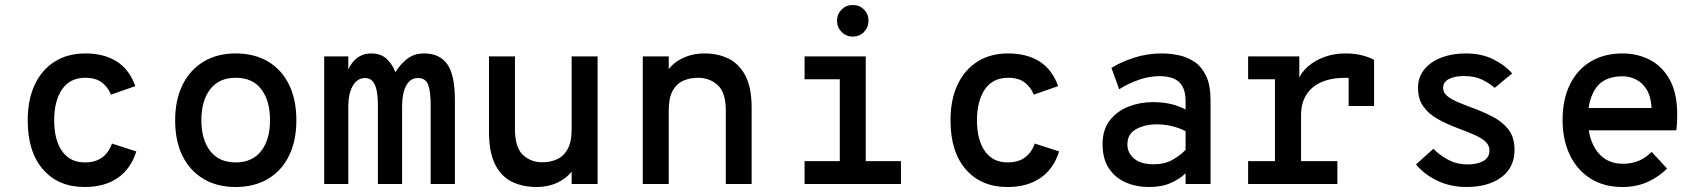

<svg xmlns="http://www.w3.org/2000/svg" viewBox="-20 -737 6816 769"><path d="M318.5 12Q214 12 152.5 -58.2Q91 -128.5 91 -255Q91 -338.5 119.5 -398.5Q148 -458.5 199.8 -490.8Q251.5 -523 322 -523Q396.5 -523 447.5 -490.8Q498.5 -458.5 522 -392L424.5 -358Q413 -387.5 388.2 -406.5Q363.5 -425.5 322 -425.5Q260 -425.5 228.5 -379Q197 -332.5 197 -255Q197 -176.5 228.8 -131.5Q260.5 -86.5 320 -86.5Q362 -86.5 389 -106.2Q416 -126 428.5 -162L526 -130.5Q504.5 -61.5 452 -24.8Q399.5 12 318.5 12Z M924 12Q850 12 795.5 -20.2Q741 -52.5 711.2 -112.2Q681.5 -172 681.5 -255Q681.5 -337 711.2 -397.2Q741 -457.5 795.5 -490.2Q850 -523 924 -523Q998.5 -523 1053.2 -490.8Q1108 -458.5 1137.5 -398.2Q1167 -338 1167 -255.5Q1167 -173 1137.5 -113Q1108 -53 1053.2 -20.5Q998.5 12 924 12ZM924 -86.5Q990.5 -86.5 1026 -132.2Q1061.5 -178 1061.5 -255.5Q1061.5 -333 1026.8 -379.2Q992 -425.5 924 -425.5Q857.5 -425.5 822 -379.8Q786.5 -334 786.5 -255Q786.5 -178 822 -132.2Q857.5 -86.5 924 -86.5Z M1278.5 0V-511H1375V-395.5L1359 -405Q1368.5 -460.5 1396.2 -491.8Q1424 -523 1467 -523Q1507.5 -523 1531 -499Q1554.5 -475 1563.5 -447.5Q1581 -477 1609.2 -500Q1637.5 -523 1679 -523Q1740 -523 1771 -480.5Q1802 -438 1802 -335.5V0H1705V-312.5Q1705 -370 1695 -397.2Q1685 -424.5 1653.5 -424.5Q1632.5 -424.5 1618.5 -410.2Q1604.5 -396 1597.5 -370.2Q1590.5 -344.5 1590.5 -310V0H1493.5V-318Q1493.5 -349.5 1488.8 -373.5Q1484 -397.5 1473 -411Q1462 -424.5 1442 -424.5Q1421 -424.5 1406 -410.2Q1391 -396 1383 -370.2Q1375 -344.5 1375 -310V0Z M2129.5 12Q2073 12 2030 -9.2Q1987 -30.5 1962.8 -79Q1938.5 -127.5 1938.5 -208.5V-511H2042.5V-220.5Q2042.5 -146.5 2074.2 -116.8Q2106 -87 2152 -87Q2183.5 -87 2210.2 -98.8Q2237 -110.5 2253.2 -139.2Q2269.5 -168 2269.5 -218.5V-511H2373.5V0H2269.5V-49.5Q2246.5 -21 2210.5 -4.5Q2174.5 12 2129.5 12Z M2554.5 0V-511H2658.5V-398.5L2644 -427Q2648 -451.5 2669.8 -473.2Q2691.5 -495 2725.5 -509Q2759.5 -523 2801.5 -523Q2856 -523 2898.8 -501.8Q2941.5 -480.5 2966 -432.8Q2990.5 -385 2990.5 -305V0H2887V-294Q2887 -367 2854.5 -396.2Q2822 -425.5 2776 -425.5Q2743.5 -425.5 2716.8 -413.8Q2690 -402 2674.2 -373.8Q2658.5 -345.5 2658.5 -296V0Z M3343.5 -5V-511H3447.5V-5ZM3202.5 0V-91.5H3588.5V0ZM3202.5 -419.5V-511H3408.5V-419.5ZM3395 -590.5Q3369 -590.5 3350.8 -609Q3332.5 -627.5 3332.5 -654Q3332.5 -680.5 3350.8 -698.8Q3369 -717 3395 -717Q3422.5 -717 3440.5 -698.8Q3458.5 -680.5 3458.5 -654Q3458.5 -627.5 3440.5 -609Q3422.5 -590.5 3395 -590.5Z M4014.5 12Q3910 12 3848.5 -58.2Q3787 -128.5 3787 -255Q3787 -338.5 3815.5 -398.5Q3844 -458.5 3895.8 -490.8Q3947.5 -523 4018 -523Q4092.5 -523 4143.5 -490.8Q4194.5 -458.5 4218 -392L4120.5 -358Q4109 -387.5 4084.2 -406.5Q4059.5 -425.5 4018 -425.5Q3956 -425.5 3924.5 -379Q3893 -332.5 3893 -255Q3893 -176.5 3924.8 -131.5Q3956.5 -86.5 4016 -86.5Q4058 -86.5 4085 -106.2Q4112 -126 4124.5 -162L4222 -130.5Q4200.5 -61.5 4148 -24.8Q4095.5 12 4014.5 12Z M4583 12Q4529.5 12 4487.2 -7Q4445 -26 4420.5 -64Q4396 -102 4396 -159Q4396 -218 4425.2 -255.2Q4454.5 -292.5 4500.5 -310.2Q4546.5 -328 4597 -328Q4635.5 -328 4667 -321Q4698.5 -314 4728.5 -298.5V-332Q4728.5 -370 4715.5 -392Q4702.5 -414 4679 -423Q4655.5 -432 4624.5 -432Q4582.5 -432 4540 -417Q4497.5 -402 4462.5 -379.5L4431.5 -465Q4467 -487.5 4520.2 -505.2Q4573.5 -523 4634 -523Q4666 -523 4700.2 -516Q4734.5 -509 4763.8 -489.5Q4793 -470 4810.8 -432.8Q4828.5 -395.5 4828.5 -335V0H4728.5V-42.5Q4705 -20.5 4669.2 -4.2Q4633.5 12 4583 12ZM4600.5 -79Q4644.5 -79 4676.2 -97Q4708 -115 4728.5 -137V-211.5Q4706.5 -223.5 4676 -231.2Q4645.5 -239 4612.5 -239Q4566 -239 4530.8 -220Q4495.5 -201 4495.5 -159Q4495.5 -123.5 4523 -101.2Q4550.5 -79 4600.5 -79Z M4979 0V-91.5H5086.5V-419.5H4979V-511H5184V-397.5L5178 -412.5Q5189.5 -445 5217.8 -470Q5246 -495 5285 -509Q5324 -523 5368.5 -523Q5407 -523 5436 -515.2Q5465 -507.5 5483.5 -497V-312.5H5381.5V-466.5L5422.5 -420Q5408.5 -423 5395.2 -424.2Q5382 -425.5 5371 -425.5Q5312 -425.5 5272 -407.8Q5232 -390 5211.5 -356.5Q5191 -323 5191 -276.5V-91.5H5336.5V0Z M5853 12Q5790 12 5737 -13.2Q5684 -38.5 5651.5 -78.5L5721 -141Q5742.5 -118.5 5777.8 -98.5Q5813 -78.5 5859 -78.5Q5896 -78.5 5920.8 -92Q5945.5 -105.5 5945.5 -134.5Q5945.5 -155 5930 -169.5Q5914.5 -184 5886.8 -196.2Q5859 -208.5 5821.5 -222.5Q5774.5 -240 5738 -260.5Q5701.5 -281 5680.5 -310.8Q5659.5 -340.5 5659.5 -385.5Q5659.5 -428.5 5684.8 -459.2Q5710 -490 5753.2 -506.5Q5796.5 -523 5850 -523Q5913 -523 5959.5 -500.2Q6006 -477.5 6036.5 -443L5966.5 -385Q5946.5 -403 5916.5 -417.8Q5886.5 -432.5 5843 -432.5Q5806.5 -432.5 5783.2 -420.5Q5760 -408.5 5760 -384.5Q5760 -366.5 5775.5 -353.2Q5791 -340 5816.8 -329Q5842.5 -318 5873.5 -306.5Q5916 -291 5955.8 -271Q5995.5 -251 6020.8 -219.5Q6046 -188 6046 -136.5Q6046 -66.5 5993.5 -27.2Q5941 12 5853 12Z M6479 12Q6403.5 12 6349.8 -22.2Q6296 -56.5 6267.2 -117Q6238.5 -177.5 6238.5 -256Q6238.5 -339.5 6268.2 -399.2Q6298 -459 6351.8 -491Q6405.5 -523 6479 -523Q6539 -523 6588.8 -497Q6638.5 -471 6668 -417.2Q6697.5 -363.5 6697.5 -280Q6697.5 -267.5 6697 -250.8Q6696.5 -234 6694 -215H6318.5V-304.5H6595Q6592.5 -351 6574.8 -379Q6557 -407 6531.5 -419.2Q6506 -431.5 6479 -431.5Q6406 -431.5 6373 -385.8Q6340 -340 6340 -262Q6340 -179.5 6377 -130.2Q6414 -81 6480.5 -81Q6513 -81 6541.5 -92.2Q6570 -103.5 6595.5 -128.5L6657 -62Q6625 -29.5 6580 -8.8Q6535 12 6479 12Z"/></svg>

Font: Overpass Mono SemiBold
Style: Regular
Weight: 600
Monospace: yes
Designer: Delve Withrington, Dave Bailey
Foundry: Delve Fonts LLC
Version: Version 4.000